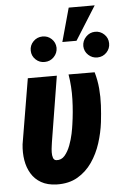

<svg xmlns="http://www.w3.org/2000/svg" viewBox="-59 -903 623 956"><g transform="rotate(-5 253.0 -425.0)"><path d="M87.9 -528.3H232.9L179.7 -200.7Q179.2 -195.3 177 -181.2Q174.8 -167 174.3 -150.9Q173.8 -134.8 178 -122.8Q182.1 -110.8 193.8 -109.4Q219.2 -107.4 236.1 -127.2Q252.9 -147 263.9 -176.3Q274.9 -205.6 280.8 -234.1Q286.6 -262.7 288.6 -278.8Q297.9 -340.8 299.8 -404.3Q301.8 -467.8 291.5 -529.3L421.9 -528.8Q433.6 -488.8 437.3 -446.5Q440.9 -404.3 438.7 -362.3Q436.5 -320.3 431.6 -278.8Q425.3 -226.6 408.7 -174.8Q392.1 -123 362.8 -80.6Q333.5 -38.1 289.8 -12.7Q246.1 12.7 185.1 11.2Q139.2 9.8 108.2 -8.1Q77.1 -25.9 59.1 -55.9Q41 -85.9 34.9 -123.5Q28.8 -161.1 33.2 -202.6ZM274.9 -692.9 321.3 -860.8H451.2L345.7 -692.9ZM114.3 -663.6Q113.8 -690.4 132.6 -709.5Q151.4 -728.5 178.2 -729Q204.6 -729.5 223.6 -711.7Q242.7 -693.8 243.7 -667Q243.7 -640.6 225.1 -621.3Q206.5 -602.1 179.7 -601.6Q153.3 -600.6 134 -618.9Q114.7 -637.2 114.3 -663.6ZM377 -663.1Q377 -689.9 395.8 -709.5Q414.6 -729 440.9 -729.5Q467.3 -730 486.6 -711.7Q505.9 -693.4 506.3 -666.5Q506.8 -640.1 488.3 -620.8Q469.7 -601.6 442.9 -601.1Q416.5 -600.6 397.2 -618.7Q377.9 -636.7 377 -663.1Z"/></g></svg>

Font: Roboto Condensed ExtraBold
Style: Italic
Weight: 800
Italic angle: -12°
Designer: Christian Robertson
Foundry: Google
Version: Version 3.008; 2023